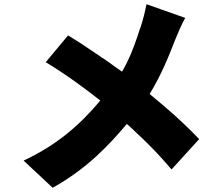

<svg xmlns="http://www.w3.org/2000/svg" viewBox="-20 -825 1040 911"><path d="M582 -237C595 -226 607 -214 619 -203L626 -196C637 -186 648 -176 658 -166L665 -159C679 -145 693 -132 707 -117L714 -110C734 -89 754 -67 774 -44L781 -36C785 -31 790 -26 794 -21L925 -165C879 -213 825 -265 766 -315L758 -322C736 -341 713 -360 690 -379C745 -468 782 -561 811 -636C821 -661 844 -715 859 -740L675 -805C670 -777 658 -728 648 -699C643 -686 639 -674 635 -661L632 -652C613 -596 593 -543 559 -485C537 -500 515 -516 493 -532L484 -538C482 -540 479 -542 476 -544L463 -552C450 -561 438 -570 425 -578L416 -584C377 -611 338 -636 303 -657L197 -530C302 -466 387 -402 456 -348C358 -231 250 -137 92 -63L230 66C396 -27 497 -137 582 -237Z"/></svg>

Font: Glow Sans SC Normal Heavy
Style: Regular
Weight: 900
Designer: Ryoko NISHIZUKA (kana, bopomofo & ideographs); Paul D. Hunt (Latin, Greek & Cyrillic); Sandoll Communications, Soo-young
Version: Version 0.93